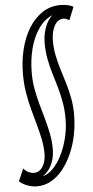

<svg xmlns="http://www.w3.org/2000/svg" viewBox="-91 -785 504 1042"><g transform="rotate(-5 161.0 -264.5)"><path d="M1 116.9Q13 131.3 28.2 138.6Q43.4 145.8 57.8 145.8Q78 145.8 92.6 132.5Q107.1 119.1 115.3 96.7Q123.4 74.3 123.4 46.4Q123.4 7.7 115.3 -31.8Q107.3 -71.2 95.8 -112.4Q84.4 -153.6 72.4 -197.7Q60.5 -241.7 52.4 -290.4Q44.3 -339.1 44.3 -393.3Q44.3 -464.5 60.2 -528.6Q76 -592.7 106.7 -642.3Q137.4 -692 180.8 -720.6Q224.3 -749.3 280.4 -749.3Q291 -749.3 303.2 -747.7Q315.3 -746.1 327.9 -742.7Q340.4 -739.3 349.3 -733.4L321 -663.5Q311.3 -668.5 304.1 -671.3Q296.8 -674.1 288.8 -674.1Q258.3 -674.1 240.1 -641.3Q221.9 -608.5 221.9 -559.1Q221.9 -516.8 230 -477.7Q238 -438.6 250 -400.5Q261.9 -362.5 273.7 -323Q285.5 -283.6 293.6 -241.1Q301.7 -198.6 301.7 -150.4Q301.7 -95.1 291 -41.2Q280.3 12.6 259.5 59.7Q238.7 106.8 210.1 143Q181.6 179.2 145.4 199.6Q109.3 220 67.5 220Q52.1 220 35.4 216.2Q18.7 212.4 2.5 204.7Q-13.7 197.1 -28.3 185ZM230.8 -698.3Q186 -678.7 155.2 -633.9Q124.3 -589.1 108.4 -527.6Q92.4 -466.2 92.4 -393.9Q92.4 -348.7 100.3 -305.5Q108.2 -262.3 120 -220.6Q131.8 -178.9 143.1 -138.1Q154.4 -97.3 162.3 -56.8Q170.2 -16.4 170.2 24.2Q170.2 52.5 163.5 79.1Q156.9 105.7 142.3 128.6Q127.7 151.4 102.5 168.4Q132.5 161.7 160 133.5Q187.4 105.4 208.4 62.7Q229.5 20 241.5 -30.3Q253.6 -80.6 253.6 -131.3Q253.6 -181.3 245.8 -224.2Q238.1 -267.1 226.8 -306.2Q215.5 -345.3 203.7 -384Q191.9 -422.7 184.1 -464Q176.4 -505.3 176.4 -552.9Q176.4 -593 189.9 -632.9Q203.4 -672.8 230.8 -698.3Z"/></g></svg>

Font: Georama
Style: Italic
Weight: 400
Width: 2
Italic angle: -9°
Designer: Jean-Baptiste Levee
Foundry: Production Type
Version: Version 1.000